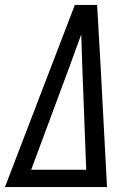

<svg xmlns="http://www.w3.org/2000/svg" viewBox="-32 -755 552 775"><path d="M-12 0 176 -490 270 -735H360L374 -490L400 0ZM94 -70H316L300 -490Q299 -522 298 -553.5Q297 -585 296 -616Q285 -585 273 -553.5Q261 -522 250 -490Z"/></svg>

Font: Iosevka
Style: Italic
Weight: 400
Italic angle: -9°
Monospace: yes
Designer: Belleve Invis
Foundry: Belleve Invis
Version: Version 32.5.0; ttfautohint (v1.8.4)